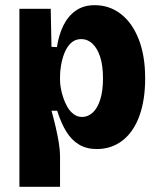

<svg xmlns="http://www.w3.org/2000/svg" viewBox="-20 -562 612 742"><path d="M55 160V-255V-528H176L179 -381L200 -380Q207 -427 225 -463.5Q243 -500 273 -521Q303 -542 346 -542Q403 -542 447 -508Q491 -474 516 -410.5Q541 -347 541 -259Q541 -175 518.5 -113.5Q496 -52 453.5 -19Q411 14 354 14Q315 14 286 -3Q257 -20 236.5 -53Q216 -86 201 -134H179Q187 -106 194.5 -74Q202 -42 207 -12Q212 18 212 40V160ZM297 -110Q320 -110 338.5 -127Q357 -144 367.5 -177.5Q378 -211 378 -259Q378 -309 367 -342.5Q356 -376 337 -393.5Q318 -411 294 -411Q270 -411 254 -395.5Q238 -380 229 -357Q220 -334 216 -310Q212 -286 212 -268V-251Q212 -239 215 -221.5Q218 -204 224.5 -184.5Q231 -165 240.5 -148.5Q250 -132 264.5 -121Q279 -110 297 -110Z"/></svg>

Font: Bricolage Grotesque SemiCondensed ExtraBold
Style: Regular
Weight: 800
Width: 4
Designer: Mathieu Triay
Foundry: Atelier Triay
Version: Version 1.001;gftools[0.9.33.dev8+g029e19f]